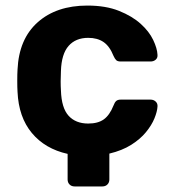

<svg xmlns="http://www.w3.org/2000/svg" viewBox="-20 -550 620 690"><path d="M248 120Q237 120 230 113Q223 106 223 95V3Q142 -15 94.5 -72Q47 -129 43 -220Q42 -235 42 -259.5Q42 -284 43 -300Q48 -410 115.5 -470Q183 -530 294 -530Q360 -530 407.5 -511Q455 -492 485.5 -464.5Q516 -437 530.5 -406.5Q545 -376 546 -353Q547 -342 539.5 -335.5Q532 -329 521 -329H414Q403 -329 398 -333.5Q393 -338 388 -349Q374 -384 352 -399Q330 -414 297 -414Q252 -414 226.5 -385Q201 -356 199 -295Q197 -255 199 -225Q201 -162 226.5 -134Q252 -106 297 -106Q332 -106 353 -121Q374 -136 388 -171Q392 -182 397.5 -187Q403 -192 414 -192H521Q532 -192 539.5 -185Q547 -178 546 -167Q545 -149 535 -124.5Q525 -100 504.5 -75Q484 -50 451.5 -29.5Q419 -9 373 2V95Q373 106 366 113Q359 120 348 120Z"/></svg>

Font: Fz Rubik SemBd
Style: Regular
Weight: 600
Designer: Hubert and Fischer
Foundry: Hubert and Fischer
Version: Vit hóa bi FontZin.com